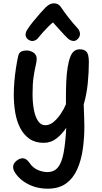

<svg xmlns="http://www.w3.org/2000/svg" viewBox="-20 -846 616 1156"><path d="M89 -506Q93 -527 106 -534.5Q119 -542 142 -542Q151 -542 161 -539Q171 -536 180.5 -530Q190 -524 195.5 -514.5Q201 -505 201 -492Q201 -476 194.5 -449.5Q188 -423 182 -382Q176 -341 176 -280Q176 -228 184 -185.5Q192 -143 209 -117.5Q226 -92 253 -92Q278 -92 301.5 -111Q325 -130 345 -159.5Q365 -189 377 -218V-263Q377 -310 379 -355Q381 -400 387 -438.5Q393 -477 403 -503Q411 -525 425 -537Q439 -549 459 -549Q483 -549 495 -539.5Q507 -530 511 -513Q515 -496 515 -473Q515 -412 508.5 -345.5Q502 -279 484 -217Q485 -196 485.5 -174Q486 -152 487 -130Q488 -108 488 -86Q488 -15 478.5 52Q469 119 445 173Q421 227 378 258.5Q335 290 267 290Q201 290 147 261.5Q93 233 66 186Q62 178 60.5 171.5Q59 165 59 160Q59 145 68 133.5Q77 122 90 114.5Q103 107 114 107Q128 107 138 114Q148 121 158 135Q177 164 207 177Q237 190 265 190Q306 190 329 161.5Q352 133 363 74Q374 15 379 -77Q355 -40 321 -13Q287 14 243 14Q192 14 157 -10.5Q122 -35 101 -76.5Q80 -118 71.5 -169.5Q63 -221 63 -275Q63 -314 66.5 -355Q70 -396 76 -435.5Q82 -475 89 -506ZM210 -618Q200 -604 182.5 -600Q165 -596 147 -610Q134 -622 134 -637Q134 -652 144 -667Q158 -690 179.5 -716Q201 -742 221.5 -765.5Q242 -789 255 -802Q268 -814 279.5 -820Q291 -826 305 -826Q319 -826 330 -819.5Q341 -813 349 -800Q364 -777 392 -741Q420 -705 449 -674Q460 -661 461.5 -644.5Q463 -628 450 -613Q435 -597 419 -599.5Q403 -602 390 -613Q370 -632 345 -660Q320 -688 299 -711Q286 -701 270 -685Q254 -669 238.5 -651.5Q223 -634 210 -618Z"/></svg>

Font: Playpen Sans Medium
Style: Regular
Weight: 500
Designer: Laura Meseguer, Veronika Burian, José Scaglione
Foundry: TypeTogether
Version: Version 1.001